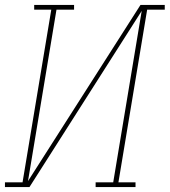

<svg xmlns="http://www.w3.org/2000/svg" viewBox="-38 -755 685 775"><path d="M-18 0V-19H53L169 -716H100V-735H261V-716H190L75 -24L529 -735H627V-716H556L440 -19H509V0H348V-19H419L534 -711L81 0Z"/></svg>

Font: Iosevka Slab ThExObl
Style: Regular
Weight: 100
Width: 7
Italic angle: -9°
Monospace: yes
Designer: Belleve Invis
Foundry: Belleve Invis
Version: Version 11.1.1; ttfautohint (v1.8.3)